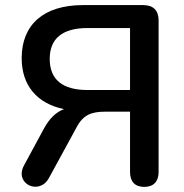

<svg xmlns="http://www.w3.org/2000/svg" viewBox="-20 -725 722 753"><path d="M546 8C582 8 602 -13 602 -50V-645C602 -684 581 -705 542 -705H305C151 -705 65 -628 65 -497C65 -390 125 -319 231 -297C199 -285 174 -260 153 -222L74 -76C35 -4 134 43 172 -27L280 -225C306 -275 339 -287 393 -287H490V-50C490 -13 509 8 546 8ZM323 -372C225 -372 175 -413 175 -494C175 -574 225 -615 323 -615H490V-372Z"/></svg>

Font: SN Pro Medium
Style: Regular
Weight: 500
Designer: Tobias Whetton
Foundry: Supernotes
Version: Version 1.003;Glyphs 3.3 (3324)